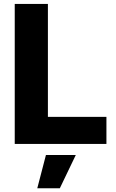

<svg xmlns="http://www.w3.org/2000/svg" viewBox="-20 -748 605 998"><path d="M56.6 0H533.2V-140.6H229V-727.5H56.6ZM173.8 230.5H291L374 57.6H218.8Z"/></svg>

Font: Inter ExtraBold
Style: Regular
Weight: 800
Designer: Rasmus Andersson
Foundry: rsms
Version: Version 4.001;git-9221beed3